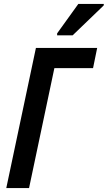

<svg xmlns="http://www.w3.org/2000/svg" viewBox="-20 -958 549 978"><path d="M12 0 163 -714H475L454 -611H257L128 0ZM271 -788 379 -938H509L508 -930L350 -778H271Z"/></svg>

Font: Noto Sans Condensed SemiBold
Style: Italic
Weight: 600
Width: 3
Italic angle: -12°
Designer: Monotype Design Team
Foundry: Monotype Imaging Inc.
Version: Version 2.013; ttfautohint (v1.8.4.7-5d5b)